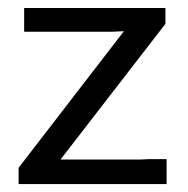

<svg xmlns="http://www.w3.org/2000/svg" viewBox="-20 -465 475 485"><path d="M26.9 0V-41L293 -386.2L263.2 -384.8H41V-444.8H397.9V-404.8L132.8 -62H334L355 -63H400.9V0Z"/></svg>

Font: CMU Sans Serif
Style: Medium
Weight: 500
Version: Version 0.7.0